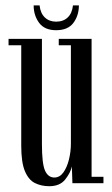

<svg xmlns="http://www.w3.org/2000/svg" viewBox="-20 -664 406 696"><path d="M158.5 11Q129.5 11 106.5 -0.5Q83.5 -12 70.2 -43.8Q57 -75.5 57 -136V-500H11V-523H132V-142Q132 -70.5 143.2 -45.5Q154.5 -20.5 177 -20.5Q196.5 -20.5 209.8 -39Q223 -57.5 230 -86Q237 -114.5 237 -143.5V-500H193V-523H312V-23H355V0H242.5L240.5 -60.5Q235.5 -37.5 216.2 -13.2Q197 11 158.5 11ZM183.5 -554.5Q141.5 -554.5 121.8 -581.2Q102 -608 102 -644.5H123.5Q126.5 -616 142.5 -600.8Q158.5 -585.5 183.5 -585.5Q209.5 -585.5 225.5 -600.8Q241.5 -616 244.5 -644.5H266Q266 -608 246.2 -581.2Q226.5 -554.5 183.5 -554.5Z"/></svg>

Font: Imbue 50pt
Style: Regular
Weight: 400
Designer: Tyler Finck
Foundry: Etcetera Type Company
Version: Version 1.102; ttfautohint (v1.8.3)